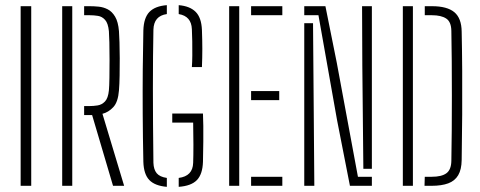

<svg xmlns="http://www.w3.org/2000/svg" viewBox="-20 -720 1859 744"><path d="M60 0V-696H101V0Z M221 0V-696H260V0ZM461 0H418L337 -274H306V-309H327Q342 -309 358.2 -311.5Q374.5 -314 386.8 -326.8Q399 -339.5 402 -370Q403.5 -386 404 -418.2Q404.5 -450.5 404.5 -487.5Q404.5 -524.5 403.8 -555.5Q403 -586.5 402 -599Q399 -630 387.2 -643Q375.5 -656 359.5 -658.5Q343.5 -661 328 -661H306V-696H328Q344 -696 362.2 -694.2Q380.5 -692.5 397.2 -684Q414 -675.5 426 -655.5Q438 -635.5 441 -599Q442 -584.5 443 -556.2Q444 -528 444 -494Q444 -460 443.5 -427Q443 -394 441 -370Q437.5 -324.5 419 -304.8Q400.5 -285 377 -279Z M626.5 4Q580 0 558.5 -22.5Q537 -45 535.5 -93Q533.5 -188.5 533 -279Q532.5 -369.5 533.2 -451.2Q534 -533 535.5 -602Q537 -651 559 -673.8Q581 -696.5 626.5 -700V-665.5Q576 -658.5 574.5 -605Q573.5 -558 573 -500.5Q572.5 -443 572.5 -376.8Q572.5 -310.5 573 -238Q573.5 -165.5 574.5 -89Q575.5 -63 587.2 -48.8Q599 -34.5 626.5 -30.5ZM672.5 4V-30.5Q727 -37.5 728.5 -89Q729.5 -114.5 729.5 -159.5Q729.5 -204.5 728.5 -245H647.5V-280H766.5Q767.5 -259 767.8 -232.2Q768 -205.5 767.8 -171.2Q767.5 -137 766.5 -93Q765 -45 743 -22.2Q721 0.5 672.5 4ZM723.5 -460Q725 -479 725.2 -505.8Q725.5 -532.5 725 -559.8Q724.5 -587 723.5 -607Q721.5 -657.5 672.5 -665.5V-700Q715.5 -696.5 738 -674.2Q760.5 -652 762.5 -604Q764 -563 764 -530.2Q764 -497.5 762.5 -460Z M868 0V-696H907V0ZM953 0V-35H1074V0ZM953 -332V-367H1062V-332ZM953 -661V-696H1074V-661Z M1336 0 1286 -255 1214 -661H1159V-696H1241L1285 -477L1367 -35H1421V0ZM1159 0V-630H1193L1196 -259L1198 0ZM1421 -66H1388L1384 -464L1383 -696H1421Z M1654 -661H1626V-696H1654Q1712.5 -696 1740.5 -672.8Q1768.5 -649.5 1769 -597Q1770.5 -528.5 1771 -446.5Q1771.5 -364.5 1771 -276Q1770.5 -187.5 1769 -100Q1768.5 -63 1755.5 -41Q1742.5 -19 1716.8 -9.5Q1691 0 1653 0H1625L1626 -35H1653Q1691.5 -35 1710 -48.8Q1728.5 -62.5 1729 -97Q1730 -148 1730.5 -213.5Q1731 -279 1731 -349.2Q1731 -419.5 1730.5 -484.8Q1730 -550 1729 -600Q1728.5 -635.5 1709 -648.2Q1689.5 -661 1654 -661ZM1541 0V-696H1580V0Z"/></svg>

Font: Big Shoulders Stencil Text SC Thin
Style: Regular
Weight: 100
Designer: Patric King
Foundry: XO Type Co
Version: Version 2.001